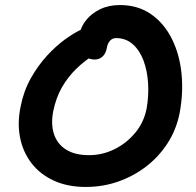

<svg xmlns="http://www.w3.org/2000/svg" viewBox="-20 -731 775 761"><path d="M320 10Q248 10 193.5 -15Q139 -40 105 -84Q71 -128 59.5 -186Q48 -244 62 -310Q74 -371 102.5 -421.5Q131 -472 167 -511Q203 -550 240 -576.5Q277 -603 307 -616Q337 -629 353 -629Q371 -629 382 -624Q393 -619 400 -602Q413 -576 400 -555Q387 -534 360 -518Q317 -492 283 -459Q249 -426 225.5 -385Q202 -344 191 -290Q181 -239 194 -199.5Q207 -160 242 -138Q277 -116 333 -116Q385 -116 432.5 -139Q480 -162 515 -203.5Q550 -245 561 -300Q570 -351 567 -400.5Q564 -450 549 -490.5Q534 -531 506.5 -555.5Q479 -580 440 -580Q425 -580 415.5 -569Q406 -558 403 -539Q399 -518 386 -506.5Q373 -495 355 -495Q335 -495 319 -506.5Q303 -518 295.5 -540.5Q288 -563 295 -596Q301 -626 322 -652Q343 -678 377 -694.5Q411 -711 455 -711Q527 -711 579 -674.5Q631 -638 661.5 -576.5Q692 -515 699.5 -439Q707 -363 692 -283Q679 -217 644 -163Q609 -109 558.5 -70.5Q508 -32 447.5 -11Q387 10 320 10Z"/></svg>

Font: Shantell Sans SemiBold
Style: Italic
Weight: 600
Italic angle: -11°
Designer: Stephen Nixon, Anya Danilova, Shantell Martin
Foundry: Arrow Type
Version: Version 1.011;[c5ecc13dd]